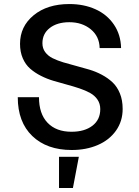

<svg xmlns="http://www.w3.org/2000/svg" viewBox="-20 -730 690 950"><path d="M335 12.2Q211.9 12.2 139.9 -56.9Q67.9 -126 67.9 -249H172.9Q172.9 -167 215.3 -122.6Q257.8 -78.1 334 -78.1Q398.4 -78.1 437.3 -107.9Q476.1 -137.7 476.1 -189.9Q476.1 -216.8 462.4 -237.1Q448.7 -257.3 425.8 -270Q402.8 -282.7 373 -292.7Q343.3 -302.7 310.3 -311.5Q277.3 -320.3 244.6 -330.1Q211.9 -339.8 182.1 -355Q152.3 -370.1 129.4 -390.1Q106.4 -410.2 92.8 -441.4Q79.1 -472.7 79.1 -513.2Q79.1 -599.1 146.5 -654.5Q213.9 -710 323.2 -710Q395 -710 452.1 -684.3Q509.3 -658.7 543.5 -608.6Q577.6 -558.6 579.1 -492.2H473.1Q471.7 -550.3 429 -585.2Q386.2 -620.1 323.2 -620.1Q263.2 -620.1 226.6 -591.8Q189.9 -563.5 189.9 -516.1Q189.9 -490.7 203.6 -472.2Q217.3 -453.6 240.2 -442.1Q263.2 -430.7 293 -421.6Q322.8 -412.6 355.7 -404.1Q388.7 -395.5 421.4 -385.7Q454.1 -376 483.9 -360.1Q513.7 -344.2 536.6 -322.8Q559.6 -301.3 573.2 -267.8Q586.9 -234.4 586.9 -190.9Q586.9 -130.4 554 -83.7Q521 -37.1 463.9 -12.5Q406.7 12.2 335 12.2ZM272 200.2V45.9H370.1L340.8 200.2Z"/></svg>

Font: Azeret Mono
Style: Regular
Weight: 400
Designer: Martin Vácha
Foundry: Displaay
Version: Version 1.002